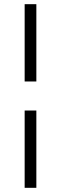

<svg xmlns="http://www.w3.org/2000/svg" viewBox="-20 -770 291 919"><path d="M98 -750H154V-380H98ZM98 -241H154V129H98Z"/></svg>

Font: Roboto Serif 28pt Condensed Light
Style: Regular
Weight: 300
Width: 3
Designer: Greg Gazdowicz
Foundry: Commercial Type
Version: Version 1.008